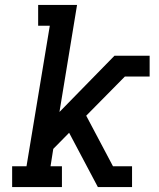

<svg xmlns="http://www.w3.org/2000/svg" viewBox="-20 -755 640 775"><path d="M29 0V-84H87L181 -651H134V-735H291L220 -303L442 -530H584V-446H484L328 -288L436 -84H513V0H375L259 -219L195 -154L184 -84H230V0Z"/></svg>

Font: Iosevka Slab MdExObl
Style: Regular
Weight: 500
Width: 7
Italic angle: -9°
Monospace: yes
Designer: Belleve Invis
Foundry: Belleve Invis
Version: Version 11.1.1; ttfautohint (v1.8.3)